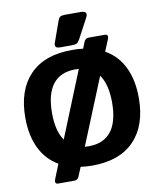

<svg xmlns="http://www.w3.org/2000/svg" viewBox="-104 -993 967 1161"><g transform="rotate(-10 379.5 -413.0)"><path d="M283 -743Q283 -750 286 -757L331 -883Q337 -900 345.5 -906Q354 -912 376 -912H473Q488 -912 496.5 -907Q505 -902 505 -892Q505 -884 499 -873L434 -751Q425 -734 415 -728.5Q405 -723 381 -723H311Q283 -723 283 -743ZM728 -340Q728 -171 638.5 -78Q549 15 380 15Q346 15 309 10L286 66Q278 86 257 86H158Q141 86 141 71Q141 67 145 55L180 -32Q107 -74 69 -152.5Q31 -231 31 -340Q31 -509 120.5 -602Q210 -695 380 -695Q419 -695 448 -691L464 -731Q472 -751 494 -751H592Q609 -751 609 -737Q609 -728 605 -720L576 -650Q651 -608 689.5 -529Q728 -450 728 -340ZM237 -170 401 -575Q394 -576 380 -576Q288 -576 241.5 -516.5Q195 -457 195 -340Q195 -230 237 -170ZM564 -340Q564 -452 521 -512L355 -105Q363 -104 380 -104Q471 -104 517.5 -163.5Q564 -223 564 -340Z"/></g></svg>

Font: Mitr Medium
Style: Regular
Weight: 500
Designer: Thanarat Vachiruckul
Foundry: Cadson Demak
Version: Version 1.003